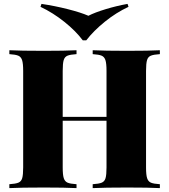

<svg xmlns="http://www.w3.org/2000/svg" viewBox="-20 -966 869 986"><path d="M730 -602V-106Q730 -68 735.5 -51Q741 -34 755 -28Q769 -22 801 -20V0Q747 -3 633 -3Q518 -3 456 0V-20Q488 -22 502.5 -28Q517 -34 522 -51Q527 -68 527 -106V-346H302V-106Q302 -68 307.5 -51Q313 -34 327 -28Q341 -22 373 -20V0Q315 -3 206 -3Q85 -3 28 0V-20Q60 -22 74.5 -28Q89 -34 94 -51Q99 -68 99 -106V-602Q99 -640 93.5 -657Q88 -674 74 -680Q60 -686 28 -688V-708Q85 -705 206 -705Q314 -705 373 -708V-688Q341 -686 326.5 -680Q312 -674 307 -657Q302 -640 302 -602V-366H527V-602Q527 -640 521.5 -657Q516 -674 502 -680Q488 -686 456 -688V-708Q518 -705 633 -705Q747 -705 801 -708V-688Q769 -686 754.5 -680Q740 -674 735 -657Q730 -640 730 -602ZM640 -931Q576 -901 518.5 -854.5Q461 -808 423 -759H405Q369 -807 311 -853.5Q253 -900 188 -931L193 -946Q261 -936 328 -919Q395 -902 434 -885Q467 -902 523 -919Q579 -936 635 -946Z"/></svg>

Font: Playfair Display SC Black
Style: Regular
Weight: 900
Designer: Claus Eggers Sørensen
Foundry: Claus Eggers Sørensen
Version: Version 1.200; ttfautohint (v1.6)